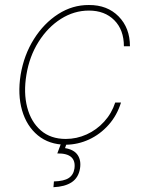

<svg xmlns="http://www.w3.org/2000/svg" viewBox="-20 -574 593 777"><path d="M246.1 11.7Q178.7 11.2 133.3 -26.1Q87.9 -63.5 69.3 -127.4Q50.8 -191.4 63.5 -271.5Q77.1 -352.1 117.4 -416Q157.7 -480 215.6 -517.1Q273.4 -554.2 339.8 -553.7Q414.1 -554.2 460 -507.6Q505.9 -460.9 505.9 -386.7H481.4Q481.4 -453.1 442.6 -492.2Q403.8 -531.2 339.8 -531.2Q279.8 -531.2 226.6 -497.6Q173.3 -463.9 136.2 -405Q99.1 -346.2 86.9 -271.5Q74.7 -198.7 90.1 -139.6Q105.5 -80.6 145.3 -46.1Q185.1 -11.7 246.1 -11.7Q290 -11.7 330.6 -30Q371.1 -48.3 401.6 -81.8Q432.1 -115.2 446.3 -159.2H469.7Q453.6 -106.9 419.4 -68.6Q385.3 -30.3 340.3 -9.5Q295.4 11.2 246.1 11.7ZM230.5 -2.9H252.9L243.2 25.4Q279.3 31.2 294.2 53.2Q309.1 75.2 303.7 108.4Q297.4 145.5 270 163.6Q242.7 181.6 196.3 183.6L198.2 160.2Q238.8 159.2 258.1 146.5Q277.3 133.8 281.2 108.4Q285.6 77.6 268.6 62Q251.5 46.4 211.9 46.9Z"/></svg>

Font: Inter Tight Thin
Style: Italic
Weight: 250
Italic angle: -9.39999°
Designer: Rasmus Andersson
Foundry: rsms
Version: Version 3.004